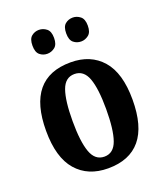

<svg xmlns="http://www.w3.org/2000/svg" viewBox="-140 -847 817 952"><g transform="rotate(-20 268.5 -371.5)"><path d="M267 10Q161 10 100.5 -59.5Q40 -129 40 -270Q40 -548 270 -548Q375 -548 435.5 -479Q496 -410 496 -270Q496 -129 438 -59.5Q380 10 267 10ZM269 -51Q318 -51 337.5 -106.5Q357 -162 357 -270Q357 -378 337 -432.5Q317 -487 268 -487Q219 -487 199.5 -432.5Q180 -378 180 -270Q180 -162 200 -106.5Q220 -51 269 -51ZM356 -627Q333 -627 316 -641Q299 -655 299 -690Q299 -725 316 -739Q333 -753 356 -753Q377 -753 395 -739Q413 -725 413 -690Q413 -655 395 -641Q377 -627 356 -627ZM177 -627Q155 -627 138 -641Q121 -655 121 -690Q121 -725 138 -739Q155 -753 177 -753Q199 -753 217 -739Q235 -725 235 -690Q235 -655 217 -641Q199 -627 177 -627Z"/></g></svg>

Font: Noto Serif Lao Condensed
Style: Bold
Weight: 700
Width: 3
Designer: Monotype Design Team
Foundry: Monotype Imaging Inc.
Version: Version 2.003; ttfautohint (v1.8.4.7-5d5b)